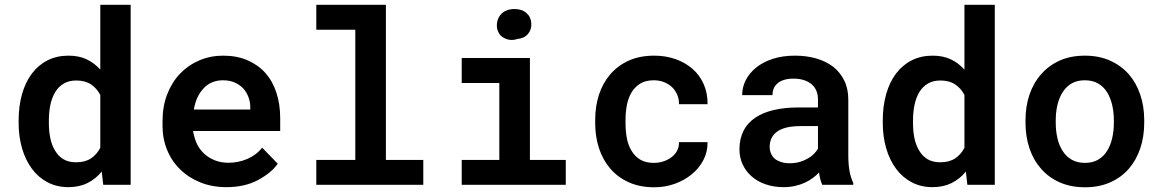

<svg xmlns="http://www.w3.org/2000/svg" viewBox="-20 -770 4841 800"><path d="M57.6 -268.1V-257.8Q57.6 -200.7 72 -151.6Q86.4 -102.5 113.3 -66.4Q139.6 -30.8 178.2 -10.5Q216.8 9.8 264.6 9.8Q310.1 9.8 344.5 -7.3Q378.9 -24.4 403.8 -55.2L410.2 0H524.4V-750H397.9V-480Q373 -507.8 340.8 -522.9Q308.6 -538.1 265.6 -538.1Q216.8 -538.1 178.2 -518.6Q139.6 -499 112.8 -463.4Q85.9 -427.7 71.8 -377.9Q57.6 -328.1 57.6 -268.1ZM183.6 -257.8V-268.1Q183.6 -302.7 189.9 -333Q196.3 -363.3 210 -386.2Q223.6 -408.7 245.4 -421.6Q267.1 -434.6 297.9 -434.6Q334.5 -434.6 358.9 -418.5Q383.3 -402.3 397.9 -374.5V-154.3Q383.3 -126 358.9 -109.9Q334.5 -93.8 296.9 -93.8Q266.1 -93.8 244.6 -106.4Q223.1 -119.1 210 -141.6Q195.8 -164.1 189.7 -193.8Q183.6 -223.6 183.6 -257.8Z M923.8 9.8Q1000.5 9.8 1055.9 -20.3Q1111.3 -50.3 1137.2 -87.9L1072.3 -154.8Q1048.3 -124 1010.7 -107.9Q973.1 -91.8 931.6 -91.8Q901.4 -91.8 876.2 -101.6Q851.1 -111.3 831.5 -128.9Q813 -146 802 -167.5Q791 -189 784.7 -222.2V-224.1H1147.5V-277.8Q1147.5 -335.4 1131.8 -383.5Q1116.2 -431.6 1085.9 -465.8Q1055.2 -500 1011 -519Q966.8 -538.1 909.7 -538.1Q856.4 -538.1 810.3 -518.3Q764.2 -498.5 730 -462.9Q695.8 -426.8 676.5 -376.7Q657.2 -326.7 657.2 -265.1V-245.6Q657.2 -191.9 676.3 -145.3Q695.3 -98.6 730.5 -64.5Q765.6 -29.8 814.7 -10Q863.8 9.8 923.8 9.8ZM908.7 -435.5Q936.5 -435.5 957.3 -426.5Q978 -417.5 992.7 -402.3Q1006.8 -387.2 1014.9 -366.2Q1022.9 -345.2 1022.9 -323.2V-313.5H787.6Q792.5 -341.8 803 -364.3Q813.5 -386.7 829.1 -402.8Q844.2 -418.9 864.5 -427.2Q884.8 -435.5 908.7 -435.5Z M1297.9 -750V-646H1460.4V-103.5H1297.9V0H1743.7V-103.5H1587.9V-750Z M1903.8 -528.3V-424.3H2060.5V-103.5H1903.8V0H2337.4V-103.5H2188V-528.3ZM2050.3 -664.1Q2050.3 -647.5 2057.6 -633.8Q2064.9 -620.1 2078.6 -612.8Q2092.3 -605 2106.7 -603.8Q2121.1 -602.5 2134.8 -607.4Q2163.6 -609.9 2179.4 -627.9Q2195.3 -646 2193.8 -672.4Q2192.4 -699.2 2173.6 -715.8Q2154.8 -732.4 2123.5 -732.4Q2106.9 -732.4 2093.5 -727.5Q2080.1 -722.7 2070.8 -713.9Q2061 -704.6 2055.7 -691.9Q2050.3 -679.2 2050.3 -664.1Z M2704.6 -91.3Q2669.9 -91.3 2647.2 -105.2Q2624.5 -119.1 2611.3 -142.1Q2597.2 -165 2591.8 -194.6Q2586.4 -224.1 2586.4 -255.9V-271.5Q2586.4 -302.7 2592 -332.3Q2597.7 -361.8 2611.3 -384.8Q2625 -407.7 2647.5 -421.6Q2669.9 -435.5 2704.1 -435.5Q2727.5 -435.5 2747.1 -427.7Q2766.6 -419.9 2780.8 -406.2Q2794.4 -393.1 2802 -374.8Q2809.6 -356.4 2809.1 -335.9H2928.2Q2928.7 -381.3 2912.4 -418.7Q2896 -456.1 2866.2 -482.4Q2836.4 -508.8 2795.4 -523.4Q2754.4 -538.1 2706.1 -538.1Q2645 -538.1 2599.1 -517.1Q2553.2 -496.1 2522.5 -460Q2491.2 -423.3 2475.6 -375Q2460 -326.7 2460 -271.5V-255.9Q2460 -200.7 2475.8 -152.3Q2491.7 -104 2522.5 -67.9Q2553.2 -31.7 2599.4 -10.7Q2645.5 10.3 2706.5 10.3Q2751.5 10.3 2791.7 -4.2Q2832 -18.6 2862.3 -43.9Q2893.1 -68.8 2910.9 -103.3Q2928.7 -137.7 2928.2 -177.7H2809.1Q2809.6 -158.2 2801.3 -142.3Q2793 -126.5 2778.3 -115.2Q2763.7 -104 2744.6 -97.7Q2725.6 -91.3 2704.6 -91.3Z M3406.2 0H3535.2V-8.3Q3524.9 -28.8 3519.8 -56.9Q3514.6 -85 3514.6 -124V-354.5Q3514.6 -400.4 3497.6 -434.8Q3480.5 -469.2 3451.2 -492.2Q3420.9 -515.1 3380.4 -526.6Q3339.8 -538.1 3292.5 -538.1Q3240.2 -538.1 3199.5 -524.7Q3158.7 -511.2 3130.4 -488.3Q3102.1 -465.3 3087.2 -435.8Q3072.3 -406.2 3072.3 -373.5H3198.7Q3198.7 -388.2 3203.6 -400.6Q3208.5 -413.1 3218.8 -421.9Q3229.5 -431.6 3246.3 -437Q3263.2 -442.4 3285.6 -442.4Q3311 -442.4 3330.3 -436Q3349.6 -429.7 3362.8 -418Q3375.5 -406.7 3381.8 -391.1Q3388.2 -375.5 3388.2 -355.5V-322.3H3307.6Q3250 -322.3 3204.8 -311.8Q3159.7 -301.3 3128.9 -280.8Q3095.2 -258.8 3078.1 -225.1Q3061 -191.4 3061 -147.5Q3061 -113.8 3074.5 -84.7Q3087.9 -55.7 3112.3 -34.7Q3136.2 -13.7 3170.2 -2Q3204.1 9.8 3245.1 9.8Q3270 9.8 3292 4.9Q3314 0 3332.5 -8.3Q3350.6 -16.6 3365.7 -27.6Q3380.9 -38.6 3392.6 -51.3Q3394.5 -36.6 3397.9 -23.2Q3401.4 -9.8 3406.2 0ZM3270.5 -89.8Q3250 -89.8 3234.4 -95Q3218.8 -100.1 3208.5 -108.4Q3197.8 -117.7 3192.4 -130.6Q3187 -143.6 3187 -158.7Q3187 -177.2 3194.1 -192.9Q3201.2 -208.5 3215.3 -219.7Q3231 -231.9 3255.9 -238.3Q3280.8 -244.6 3315.9 -244.6H3388.2V-150.4Q3381.8 -139.2 3370.8 -128.2Q3359.9 -117.2 3344.7 -108.9Q3329.6 -100.1 3311 -95Q3292.5 -89.8 3270.5 -89.8Z M3658.2 -268.1V-257.8Q3658.2 -200.7 3672.6 -151.6Q3687 -102.5 3713.9 -66.4Q3740.2 -30.8 3778.8 -10.5Q3817.4 9.8 3865.2 9.8Q3910.6 9.8 3945.1 -7.3Q3979.5 -24.4 4004.4 -55.2L4010.7 0H4125V-750H3998.5V-480Q3973.6 -507.8 3941.4 -522.9Q3909.2 -538.1 3866.2 -538.1Q3817.4 -538.1 3778.8 -518.6Q3740.2 -499 3713.4 -463.4Q3686.5 -427.7 3672.4 -377.9Q3658.2 -328.1 3658.2 -268.1ZM3784.2 -257.8V-268.1Q3784.2 -302.7 3790.5 -333Q3796.9 -363.3 3810.5 -386.2Q3824.2 -408.7 3845.9 -421.6Q3867.7 -434.6 3898.4 -434.6Q3935.1 -434.6 3959.5 -418.5Q3983.9 -402.3 3998.5 -374.5V-154.3Q3983.9 -126 3959.5 -109.9Q3935.1 -93.8 3897.5 -93.8Q3866.7 -93.8 3845.2 -106.4Q3823.7 -119.1 3810.5 -141.6Q3796.4 -164.1 3790.3 -193.8Q3784.2 -223.6 3784.2 -257.8Z M4252.9 -269V-258.8Q4252.9 -200.7 4269.5 -151.6Q4286.1 -102.5 4318.4 -66.4Q4349.6 -30.3 4395.8 -10Q4441.9 10.3 4501 10.3Q4559.6 10.3 4605.5 -10Q4651.4 -30.3 4683.1 -66.4Q4714.4 -102.5 4731 -151.6Q4747.6 -200.7 4747.6 -258.8V-269Q4747.6 -326.7 4731 -375.7Q4714.4 -424.8 4683.1 -460.9Q4650.9 -497.1 4605 -517.6Q4559.1 -538.1 4500 -538.1Q4441.4 -538.1 4395.5 -517.6Q4349.6 -497.1 4318.4 -460.9Q4286.1 -424.8 4269.5 -375.7Q4252.9 -326.7 4252.9 -269ZM4378.9 -258.8V-269Q4378.9 -302.7 4386 -332.8Q4393.1 -362.8 4407.7 -385.7Q4422.4 -409.2 4445.3 -422.4Q4468.3 -435.5 4500 -435.5Q4532.2 -435.5 4555.2 -422.4Q4578.1 -409.2 4592.8 -385.7Q4606.9 -362.8 4614 -332.8Q4621.1 -302.7 4621.1 -269V-258.8Q4621.1 -224.1 4614 -193.8Q4606.9 -163.6 4592.8 -141.1Q4578.1 -117.7 4555.2 -104.5Q4532.2 -91.3 4501 -91.3Q4468.8 -91.3 4445.6 -104.5Q4422.4 -117.7 4407.7 -141.1Q4393.1 -163.6 4386 -193.8Q4378.9 -224.1 4378.9 -258.8Z"/></svg>

Font: Roboto Mono SemiBold
Style: Regular
Weight: 600
Monospace: yes
Designer: Google
Version: Version 3.000